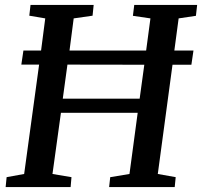

<svg xmlns="http://www.w3.org/2000/svg" viewBox="-20 -763 824 783"><path d="M3 0 7 -40.5 78.5 -53.5 139.5 -499.5H67L75.5 -557H147.5L164.5 -688L99.5 -699L104.5 -743H362L357.5 -699L280.5 -688L263.5 -557H576L593.5 -688L522 -698.5L527.5 -743H784L779 -698.5L708.5 -688L691 -557H769L760.5 -499H683.5L623.5 -53.5L696.5 -40.5L692.5 0H425L429.5 -40.5L508 -53.5L541.5 -303H228.5L194 -53.5L271.5 -40.5L268 0ZM236 -360.5H549.5L568.5 -499L255 -499.5Z"/></svg>

Font: Merriweather 24pt Medium
Style: Italic
Weight: 500
Italic angle: -7.8°
Version: Version 2.101